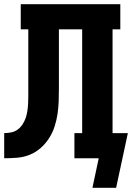

<svg xmlns="http://www.w3.org/2000/svg" viewBox="-20 -755 640 916"><path d="M421 141 451 0H335V-120H372V-615H261V-335Q261 -304 260 -273Q259 -242 254.5 -211.5Q250 -181 240.5 -151.5Q231 -122 214 -95.5Q197 -69 173.5 -48.5Q150 -28 121.5 -16.5Q93 -5 62 -2.5Q31 0 0 0V-120Q17 -120 34 -123.5Q51 -127 64.5 -137Q78 -147 87.5 -161.5Q97 -176 102.5 -192Q108 -208 110.5 -225Q113 -242 114 -259Q115 -276 115 -293Q115 -310 115 -327Q115 -328 115 -330Q115 -332 115 -334V-615H79V-735H554V-615H517V-120H590L534 141Z"/></svg>

Font: Iosevka Curly Slab HvEx
Style: Regular
Weight: 900
Width: 7
Monospace: yes
Designer: Belleve Invis
Foundry: Belleve Invis
Version: Version 11.1.0; ttfautohint (v1.8.3)